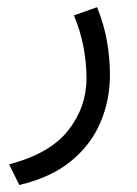

<svg xmlns="http://www.w3.org/2000/svg" viewBox="-20 -261 387 544"><path d="M254.9 -240.7Q274.4 -193.4 283 -144.5Q291.5 -95.7 291.5 -47.9Q291.5 21.5 265.1 84.7Q238.8 147.9 182.1 194.8Q125.5 241.7 34.7 263.2L5.9 204.6Q121.6 174.3 173.3 108.4Q225.1 42.5 225.1 -40Q225.1 -81.5 216.8 -126.5Q208.5 -171.4 189.5 -217.3Z"/></svg>

Font: Vazir Light UI
Style: Light-UI
Weight: 300
Designer: Saber Rastikerdar
Foundry: Saber Rastikerdar
Version: Version 30.0.0